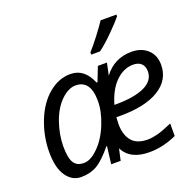

<svg xmlns="http://www.w3.org/2000/svg" viewBox="-134 -908 1083 1059"><g transform="rotate(-20 407.5 -378.0)"><path d="M647 -475.1Q589.8 -474.6 543.9 -428.7Q498 -382.8 475.1 -301.8H481.9Q592.8 -301.8 652.3 -330.1Q711.9 -358.4 711.9 -413.1Q711.9 -442.9 694.8 -459Q677.7 -475.1 647 -475.1ZM397 -354.5Q397 -475.6 309.6 -476.1Q266.6 -475.6 223.6 -433.6Q180.7 -391.6 156.2 -320.8Q131.8 -250 131.8 -182.1Q131.8 -114.3 149.9 -85.9Q168 -57.6 208 -58.1Q248 -57.6 293 -102.5Q338.9 -147.5 368.2 -220.2Q397.5 -293 397 -354.5ZM304.2 -544.9Q386.2 -544.9 424.8 -451.2H430.2L462.9 -535.2H516.1L501 -463.9Q561 -544.9 663.1 -544.9Q720.7 -544.9 756.8 -511.7Q793 -478.5 793 -421.9Q793 -333 711.9 -283.2Q630.9 -233.4 481 -233.9H461.9L460 -194.8Q460 -130.9 490.2 -94.7Q520.5 -58.6 585 -59.1Q611.3 -59.6 641.6 -67.4Q671.9 -75.2 729 -100.1V-26.9Q648.9 9.8 568.8 9.8Q455.6 9.8 417 -67.9L401.9 0H346.2L358.9 -102.1H355Q301.8 -37.1 261.7 -13.7Q221.7 9.8 168 9.8Q115.2 9.8 81.5 -38.6Q47.9 -86.9 47.9 -178.7Q47.9 -270.5 82 -357.9Q116.2 -445.3 175.8 -495.1Q234.9 -544.9 304.2 -544.9ZM655.8 -766.1V-755.9Q637.2 -731.9 587.4 -682.1Q537.6 -632.3 501 -606H449.7V-619.1Q476.6 -648.4 510.7 -693.4Q544.9 -738.3 563 -766.1Z"/></g></svg>

Font: OpenSans-Italic
Style: Italic
Weight: 400
Italic angle: -12°
Foundry: Ascender Corporation
Version: Version 1.10